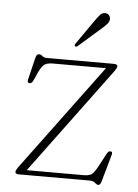

<svg xmlns="http://www.w3.org/2000/svg" viewBox="-50 -698 541 751"><g transform="rotate(5 220.5 -322.0)"><path d="M389 -435.5 80.5 -19H303.5Q325.5 -19 335.2 -26Q345 -33 359 -59L386.5 -110.5Q392.5 -121 399 -121Q410 -121 406.5 -108.5L377.5 -5.5Q374 6 371.2 10Q368.5 14 364.5 14Q358 14 350.8 7Q343.5 0 329.5 0H51.5Q37 0 37 -8.5Q37 -15 46 -27.5L354.5 -443.5H145.5Q122.5 -443.5 111.8 -434.8Q101 -426 90 -402L76 -371Q70.5 -359 63 -359Q51.5 -359 54.5 -372L74.5 -454.5Q77.5 -467.5 80.8 -471.2Q84 -475 89 -475Q96 -475 102.5 -469Q109 -463 122 -463H383.5Q398 -463 398 -454.5Q398 -448 389 -435.5ZM292 -621.5Q304 -639 313.2 -649Q322.5 -659 334.5 -657.5Q344.5 -656.5 349.2 -649.5Q354 -642.5 353 -634Q352 -624.5 343.8 -615.5Q335.5 -606.5 324 -596.5L236 -519.5Q230.5 -515 226.5 -518.5Q222 -521.5 227.5 -529Z"/></g></svg>

Font: Fraunces 9pt S000 Thin
Style: Regular
Weight: 100
Version: Version 1.000; ttfautohint (v1.8.3)